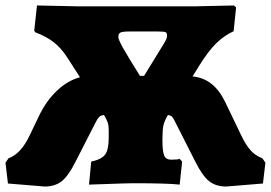

<svg xmlns="http://www.w3.org/2000/svg" viewBox="-21 -669 989 701"><path d="M948 -75 939 1 805 12Q767 12 742.5 -7.5Q718 -27 692 -79L618 -225Q612 -238 607 -243Q602 -248 592 -249Q579 -227 575.5 -210.5Q572 -194 572 -159Q572 -116 578.5 -101Q585 -86 604 -86Q628 -86 635 -89L644 -79L635 5Q592 0 467 0Q442 0 364 3L304 5L312 -79Q350 -87 363 -105Q376 -123 376 -167V-193Q376 -209 373 -219.5Q370 -230 359 -249Q347 -248 341 -242Q335 -236 327 -220L255 -79Q229 -27 204.5 -7.5Q180 12 142 12L8 1L-1 -75L10 -91Q55 -107 87 -174L120 -243Q147 -300 186.5 -337.5Q226 -375 271 -387L224 -460Q202 -494 175 -515Q148 -536 108 -551L104 -557L114 -649L259 -646H695L833 -649L841 -642L832 -555Q797 -539 768 -510.5Q739 -482 705 -427L682 -390Q722 -386 751 -363Q780 -340 801 -297L860 -174Q877 -139 894 -120Q911 -101 937 -91ZM411 -534Q411 -525 427 -496Q443 -467 490 -392H505L572 -501Q582 -517 585.5 -524.5Q589 -532 589 -539Q589 -549 583.5 -551.5Q578 -554 556 -554H450Q426 -554 418.5 -550Q411 -546 411 -534Z"/></svg>

Font: Alegreya SC Black
Style: Regular
Weight: 900
Designer: Juan Pablo del Peral
Foundry: Huerta Tipografica
Version: Version 2.007; ttfautohint (v1.6)